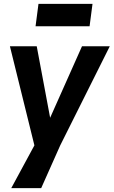

<svg xmlns="http://www.w3.org/2000/svg" viewBox="-20 -768 585 988"><path d="M441 -633H163L178 -748H456ZM192 200H38L157 -20L31 -530H169L238 -162L402 -530H545L290 -20Z"/></svg>

Font: Tanohe Sans SemiBold
Style: Italic
Weight: 600
Designer: Village Type and Design LLC & Cristiano Sobral
Foundry: Cooper Hewitt Smithsonian Design Museum
Version: Version 1.00;September 29, 2021;FontCreator 13.0.0.2655 64-b